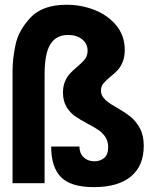

<svg xmlns="http://www.w3.org/2000/svg" viewBox="-20 -752 640 788"><path d="M190 -150.5H306Q306 -123 323.2 -106.5Q340.5 -90 367.5 -90Q391.5 -90 407.8 -104Q424 -118 424 -147.5Q424 -172 412.8 -189.2Q401.5 -206.5 384.8 -218Q368 -229.5 339.5 -244.5Q306.5 -262 286.5 -276.2Q266.5 -290.5 252.5 -314.2Q238.5 -338 238.5 -372Q238.5 -398.5 246.8 -417.8Q255 -437 266.8 -449.8Q278.5 -462.5 297 -478Q319 -496.5 329.2 -510.2Q339.5 -524 339.5 -544Q339.5 -572.5 317.2 -590.5Q295 -608.5 259 -608.5Q211 -608.5 187 -570.8Q163 -533 163 -445V0H31.5V-461.5Q31.5 -510.5 43.8 -568.8Q56 -627 105.2 -679.8Q154.5 -732.5 253.5 -732.5Q314 -732.5 368.8 -710.8Q423.5 -689 457.8 -647Q492 -605 492 -547Q492 -518.5 483.5 -497.8Q475 -477 463 -464.2Q451 -451.5 432.5 -436.5Q412.5 -420 403.5 -408.5Q394.5 -397 394.5 -380.5Q394.5 -365 403 -353.2Q411.5 -341.5 424.2 -332.2Q437 -323 460 -310Q494.5 -290 516.2 -272.5Q538 -255 554 -225.8Q570 -196.5 570 -153.5Q570 -71.5 517.5 -27.8Q465 16 365 16Q270.5 16 230.2 -25.2Q190 -66.5 190 -150.5Z"/></svg>

Font: JuliaMono Black
Style: Regular
Weight: 900
Monospace: yes
Designer: cormullion
Foundry: corm
Version: Version 0.054; ttfautohint (v1.8.4)